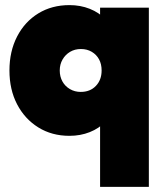

<svg xmlns="http://www.w3.org/2000/svg" viewBox="-20 -522 650 752"><path d="M252 10Q183 10 130 -23Q77 -56 47 -113.5Q17 -171 17 -246Q17 -321 47 -379Q77 -437 130 -469.5Q183 -502 252 -502Q295 -502 331.5 -487.5Q368 -473 392.5 -447Q417 -421 424 -387V-105Q417 -71 392.5 -45Q368 -19 331.5 -4.5Q295 10 252 10ZM296 -162Q333 -162 355.5 -185.5Q378 -209 378 -246Q378 -271 368 -289.5Q358 -308 339.5 -319Q321 -330 297 -330Q273 -330 254.5 -319Q236 -308 225 -289Q214 -270 214 -246Q214 -222 224.5 -203Q235 -184 254 -173Q273 -162 296 -162ZM372 210V-132L399 -252L372 -371V-492H563V210Z"/></svg>

Font: Outfit Thin Black
Style: Regular
Weight: 900
Version: Version 1.100;gftools[0.9.27]